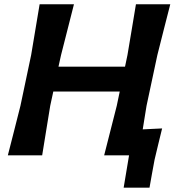

<svg xmlns="http://www.w3.org/2000/svg" viewBox="-20 -733 830 906"><path d="M17 0Q32 -58.5 45.8 -112.8Q59.5 -167 76.5 -234L127 -473.5Q139 -544 148 -599.2Q157 -654.5 167 -713H329Q314 -654 300 -598.8Q286 -543.5 268 -473L256 -418.5H570L581.5 -473.5Q593.5 -543.5 602.5 -598.8Q611.5 -654 621.5 -713H783.5Q768 -653 754.2 -598.5Q740.5 -544 722.5 -473L671.5 -234Q666.5 -203 662 -175.5Q657.5 -148 653.5 -122.5Q676.5 -123.5 699.2 -124.8Q722 -126 745 -127Q735 -86.5 726.2 -50Q717.5 -13.5 709.5 20Q703.5 53 697.2 86.8Q691 120.5 685.5 152.5H563.5L589 0H471.5Q486.5 -58.5 500.2 -113Q514 -167.5 531 -234L545 -301H231.5L217 -234Q206 -165.5 197 -111.2Q188 -57 179 0Z"/></svg>

Font: Commissioner Loud SemiBold
Style: Italic
Weight: 600
Italic angle: -12°
Designer: Kostas Bartsokas
Foundry: Kostas Bartsokas
Version: Version 1.000; ttfautohint (v1.8.3)